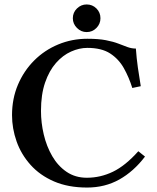

<svg xmlns="http://www.w3.org/2000/svg" viewBox="-20 -832 706 862"><path d="M371 10Q286 10 222.5 -17.5Q159 -45 117 -92Q75 -139 54.5 -197Q34 -255 34 -315Q34 -389 60.5 -451.5Q87 -514 133.5 -560.5Q180 -607 241.5 -632.5Q303 -658 372 -658Q422 -658 455.5 -651.5Q489 -645 512 -636Q535 -627 553 -620.5Q571 -614 590 -614Q593 -571 599 -528.5Q605 -486 612 -445L574 -437Q559 -485 536 -526Q513 -567 474.5 -592Q436 -617 372 -617Q336 -617 299 -600.5Q262 -584 231.5 -549.5Q201 -515 182.5 -461.5Q164 -408 164 -334Q164 -281 176.5 -228Q189 -175 214.5 -131Q240 -87 279 -60.5Q318 -34 370 -34Q431 -34 487 -61Q543 -88 601 -153L631 -129Q580 -62 515.5 -26Q451 10 371 10ZM307 -750Q307 -776 325.5 -794Q344 -812 369 -812Q395 -812 413 -794Q431 -776 431 -750Q431 -725 413 -706.5Q395 -688 369 -688Q344 -688 325.5 -706.5Q307 -725 307 -750Z"/></svg>

Font: Libertinus Serif SemiBold
Style: Regular
Weight: 600
Designer: Philipp H. Poll, Khaled Hosny
Foundry: Caleb Maclennan
Version: Version 7.051;RELEASE